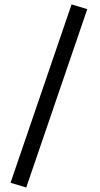

<svg xmlns="http://www.w3.org/2000/svg" viewBox="-20 -731 444 854"><path d="M298.3 -711.4 368.2 -690.4 96.7 103 26.9 82Z"/></svg>

Font: Sahel SemiBold WOL
Style: SemiBold-WOL
Weight: 600
Foundry: Saber Rastikerdar (saber.rastikerdar@gmail.com)
Version: Version 3.4.0